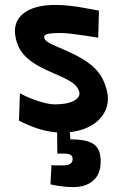

<svg xmlns="http://www.w3.org/2000/svg" viewBox="-20 -529 537 780"><path d="M61 -150Q98 -130 138 -117.5Q178 -105 203 -105Q253 -105 280 -119.5Q307 -134 302 -155Q297 -177 274 -193Q251 -209 203 -229Q168 -244 141 -258.5Q114 -273 94.5 -289.5Q75 -306 62.5 -326Q50 -346 44 -374Q30 -437 73.5 -473Q117 -509 206 -509Q232 -509 263.5 -505.5Q295 -502 321 -497Q352 -492 382 -486L379 -376Q349 -381 320 -385Q295 -389 268.5 -392Q242 -395 224 -395Q194 -395 175.5 -391.5Q157 -388 160 -375Q162 -364 182 -353.5Q202 -343 236 -329Q278 -311 308.5 -293.5Q339 -276 360.5 -256Q382 -236 395 -212Q408 -188 415 -157Q422 -127 415 -99.5Q408 -72 388.5 -49.5Q369 -27 337.5 -12Q306 3 264 8L266 37Q296 37 319 41Q342 45 357.5 54.5Q373 64 381 81.5Q389 99 389 127Q389 178 359 204.5Q329 231 278 231Q261 231 245 229.5Q229 228 215 226Q199 223 185 220L189 142Q198 143 207 143H237Q275 143 275 117Q275 104 266 99.5Q257 95 237 95H213L212 9Q170 6 129.5 -8Q89 -22 57 -39Z"/></svg>

Font: Panefresco 999wt
Style: Regular
Weight: 900
Version: Version 1.001